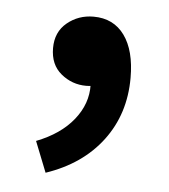

<svg xmlns="http://www.w3.org/2000/svg" viewBox="-35 -177 346 392"><g transform="rotate(5 137.5 19.0)"><path d="M72 182 47 119Q96 100 122.5 67Q149 34 148 -5L143 -92L187 -20Q177 -11 165 -6.5Q153 -2 139 -2Q110 -2 87.5 -20.5Q65 -39 65 -73Q65 -106 88 -125Q111 -144 142 -144Q183 -144 205.5 -113Q228 -82 228 -26Q228 48 187 102.5Q146 157 72 182Z"/></g></svg>

Font: Source Sans 3 SemiBold
Style: Regular
Weight: 600
Designer: Paul D. Hunt
Foundry: Adobe
Version: Version 3.046;hotconv 1.0.118;makeotfexe 2.5.65603